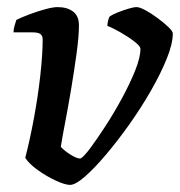

<svg xmlns="http://www.w3.org/2000/svg" viewBox="-20 -520 506 540"><path d="M177 0Q163 0 137 -12Q111 -24 86.5 -41.5Q62 -59 51 -76Q64 -126 75.5 -188Q87 -250 93.5 -309Q100 -368 100 -409Q100 -419 94 -424Q88 -429 71 -429H18Q18 -438 21 -448Q24 -458 26 -464Q40 -471 62.5 -479.5Q85 -488 107 -494Q129 -500 142 -500Q169 -500 185.5 -487.5Q202 -475 202 -449Q202 -418 195.5 -370.5Q189 -323 180.5 -272Q172 -221 163.5 -177Q155 -133 151 -107Q161 -96 178.5 -85Q196 -74 206 -74Q215 -78 234 -103.5Q253 -129 277 -166Q301 -203 323.5 -244.5Q346 -286 360.5 -322.5Q375 -359 375 -383Q375 -390 357.5 -403.5Q340 -417 318 -429.5Q296 -442 282 -447Q282 -453 284 -462Q286 -471 289 -474Q296 -479 311 -485Q326 -491 341 -495.5Q356 -500 364 -500Q373 -500 389.5 -491Q406 -482 423.5 -469Q441 -456 453.5 -444Q466 -432 466 -426Q466 -397 449 -355Q432 -313 404.5 -265Q377 -217 344 -170.5Q311 -124 278 -85Q245 -46 218.5 -23Q192 0 177 0Z"/></svg>

Font: Texturina 72pt 72pt SemiBold
Style: Italic
Weight: 600
Italic angle: -11°
Designer: Guillermo Torres Carreño
Foundry: Omnibus-Type
Version: Version 1.002; ttfautohint (v1.8.3)